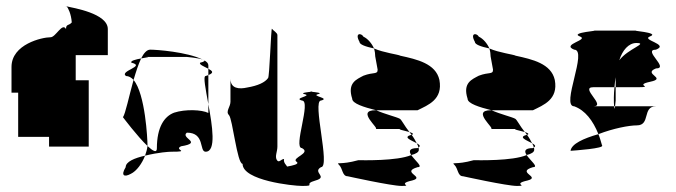

<svg xmlns="http://www.w3.org/2000/svg" viewBox="-20 -796 2232 634"><path d="M18 -490H40V-344H142V-312H273V-531H230V-614H336V-700C336 -752 221 -770 200 -775C205 -770 215 -750 217 -722C207 -710 198 -718 198 -700C186 -723 164 -673 147 -673C119 -673 18 -650 18 -575ZM200 -775C199 -776 200 -776 199 -776C196 -776 196 -776 200 -775Z M386 -409C386 -409 434 -345 467 -314V-318C467 -335 460 -486 421 -532C406 -478 394 -420 386 -409ZM395 -244C378 -216 390 -210 412 -222C431 -231 449 -256 459 -282C424 -274 395 -262 395 -244ZM396 -545C405 -545 414 -540 421 -532C429 -559 437 -584 446 -603C429 -600 409 -595 414 -589C463 -577 373 -562 396 -545ZM446 -603C465 -607 481 -608 458 -608H597C594 -608 636 -605 650 -599C597 -625 496 -632 476 -632C465 -632 455 -621 446 -603ZM459 -282C504 -293 538 -295 546 -295C612 -295 552 -301 578 -313C652 -325 574 -340 597 -358C658 -358 637 -295 659 -295C695 -295 681 -381 668 -452V-423C646 -434 592 -436 555 -424C523 -412 498 -377 498 -306C498 -290 485 -297 467 -314C466 -304 463 -293 459 -282ZM641 -589C636 -583 655 -576 668 -569V-580C668 -587 663 -592 654 -597C657 -595 654 -592 641 -589ZM650 -599C651 -598 653 -598 654 -597C653 -598 652 -598 650 -599ZM659 -545C650 -545 659 -502 668 -452V-548ZM668 -548C688 -556 681 -562 668 -569Z M736 -416C748 -404 763 -255 781 -255C781 -200 947 -182 978 -182C1026 -182 979 -188 1022 -200C1065 -212 1010 -227 1040 -244C1072 -244 1010 -464 1040 -464C1072 -472 1006 -479 1030 -485C1048 -489 1020 -492 1008 -493C997 -492 969 -489 986 -485C1012 -479 947 -472 977 -464C1009 -464 947 -307 977 -307C1009 -290 941 -275 959 -262C971 -254 945 -249 928 -246C927 -250 915 -258 918 -271C908 -271 901 -256 894 -268C887 -280 896 -295 896 -312V-680C896 -688 882 -695 878 -701C875 -707 870 -538 865 -538C855 -524 832 -513 796 -507C770 -501 741 -503 741 -536V-460C741 -443 724 -428 736 -416ZM1008 -493C1013 -494 1015 -494 1008 -494C1001 -494 1003 -494 1008 -493Z M1100 -251C1112 -239 1110 -214 1128 -214C1128 -214 1273 -182 1306 -182C1347 -182 1287 -188 1341 -200C1387 -212 1301 -227 1359 -244C1379 -244 1350 -266 1338 -284C1291 -264 1178 -267 1163 -267C1102 -250 1088 -263 1100 -251ZM1143 -470C1143 -454 1182 -442 1222 -432H1359C1393 -449 1443 -467 1431 -532C1419 -586 1357 -600 1302 -612C1296 -616 1246 -622 1215 -636C1218 -626 1219 -617 1219 -610L1227 -566C1227 -549 1214 -559 1180 -546C1158 -534 1126 -523 1143 -470ZM1167 -658C1167 -649 1187 -642 1215 -636C1208 -652 1195 -668 1180 -675C1174 -687 1150 -689 1167 -658ZM1220 -370H1306C1288 -370 1310 -366 1332 -360C1315 -381 1306 -401 1300 -404C1289 -410 1251 -419 1222 -432H1220C1153 -432 1236 -370 1220 -370ZM1332 -360C1334 -357 1337 -354 1339 -351H1341C1347 -354 1342 -357 1332 -360ZM1338 -284C1354 -288 1363 -294 1363 -301C1363 -303 1363 -306 1362 -309C1361 -308 1360 -308 1359 -307C1330 -307 1330 -296 1338 -284ZM1339 -351C1308 -343 1338 -333 1356 -323C1352 -331 1346 -342 1339 -351ZM1356 -323C1359 -318 1361 -313 1362 -309C1370 -314 1365 -318 1356 -323Z M1481 -251C1493 -239 1491 -214 1509 -214C1509 -214 1654 -182 1687 -182C1728 -182 1668 -188 1722 -200C1768 -212 1682 -227 1740 -244C1760 -244 1731 -266 1719 -284C1672 -264 1559 -267 1544 -267C1483 -250 1469 -263 1481 -251ZM1524 -470C1524 -454 1563 -442 1603 -432H1740C1774 -449 1824 -467 1812 -532C1800 -586 1738 -600 1683 -612C1677 -616 1627 -622 1596 -636C1599 -626 1600 -617 1600 -610L1608 -566C1608 -549 1595 -559 1561 -546C1539 -534 1507 -523 1524 -470ZM1548 -658C1548 -649 1568 -642 1596 -636C1589 -652 1576 -668 1561 -675C1555 -687 1531 -689 1548 -658ZM1601 -370H1687C1669 -370 1691 -366 1713 -360C1696 -381 1687 -401 1681 -404C1670 -410 1632 -419 1603 -432H1601C1534 -432 1617 -370 1601 -370ZM1713 -360C1715 -357 1718 -354 1720 -351H1722C1728 -354 1723 -357 1713 -360ZM1719 -284C1735 -288 1744 -294 1744 -301C1744 -303 1744 -306 1743 -309C1742 -308 1741 -308 1740 -307C1711 -307 1711 -296 1719 -284ZM1720 -351C1689 -343 1719 -333 1737 -323C1733 -331 1727 -342 1720 -351ZM1737 -323C1740 -318 1742 -313 1743 -309C1751 -314 1746 -318 1737 -323Z M1864 -298ZM1864 -298C1878 -299 1978 -306 1968 -316C1964 -329 1961 -341 1956 -353C1907 -339 1867 -321 1864 -298ZM1876 -445C1912 -432 1938 -398 1956 -353C2005 -372 2057 -382 2083 -382C2129 -382 2100 -445 2146 -445H2011C2010 -437 2009 -433 2008 -445H1939C1984 -445 1893 -508 1939 -508H2009C2010 -519 2011 -530 2013 -541V-508H2083C2146 -508 2070 -514 2127 -526C2185 -538 2100 -552 2146 -570C2192 -570 2100 -632 2146 -632C2192 -650 2094 -664 2127 -676C2161 -689 2055 -695 2083 -695H1939C1967 -695 1861 -689 1894 -676C1928 -664 1831 -650 1876 -632C1922 -632 1831 -445 1876 -445ZM2007 -474C2007 -460 2007 -451 2008 -445H2011C2012 -453 2013 -464 2013 -464V-508H2009C2008 -496 2007 -485 2007 -474ZM2025 -597C2035 -630 2056 -654 2081 -654C2123 -654 2053 -635 2025 -597Z"/></svg>

Font: bitstorm
Style: ulcn
Weight: 400
Version: Version 0.2